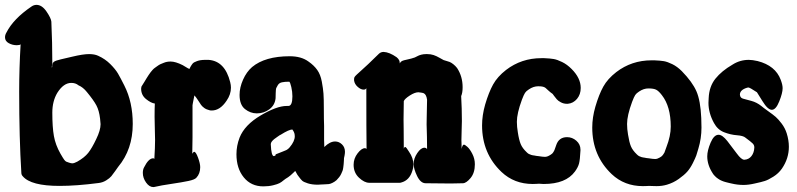

<svg xmlns="http://www.w3.org/2000/svg" viewBox="-38 -763 3240 781"><path d="M89.8 -736.3Q99.6 -743.2 110.4 -743.2Q132.8 -743.2 151.4 -715.8Q169.9 -688.5 170.9 -674.8Q174.8 -587.9 174.8 -506.8V-491.2L173.8 -493.2Q173.8 -501 172.9 -493.2Q172.9 -491.2 172.9 -487.3Q175.8 -492.2 175.8 -500Q175.8 -507.8 182.1 -512.2Q188.5 -516.6 209 -521.5Q210 -521.5 254.9 -532.2Q299.8 -543 324.2 -543Q346.7 -543 361.3 -536.1Q389.6 -523.4 410.6 -502.4Q431.6 -481.4 441.9 -463.9Q452.1 -446.3 467.8 -415Q502 -347.7 502 -258.8Q502 -155.3 442.4 -84Q439.5 -80.1 430.7 -67.4Q421.9 -54.7 415 -46.4Q408.2 -38.1 394 -29.3Q379.9 -20.5 363.3 -18.6Q273.4 -6.8 204.1 -6.8Q87.9 -6.8 54.7 -45.9Q48.8 -51.8 48.8 -60.5Q40 -200.2 40 -390.6Q40 -485.4 45.9 -583Q43 -579.1 30.3 -579.1Q12.7 -579.1 -2.4 -587.4Q-17.6 -595.7 -17.6 -611.3Q-17.6 -621.1 -11.7 -630.9Q16.6 -686.5 89.8 -736.3ZM281.2 -416Q269.5 -425.8 252 -425.8Q220.7 -425.8 195.3 -385.7Q174.8 -351.6 174.8 -304.7Q174.8 -246.1 181.2 -210Q187.5 -173.8 208 -137.7Q215.8 -125 217.3 -122.1Q218.8 -119.1 223.1 -113.3Q227.5 -107.4 231.4 -105.5Q235.4 -103.5 242.2 -101.6Q251 -98.6 255.9 -98.6Q263.7 -98.6 276.4 -105.5Q305.7 -122.1 320.8 -141.1Q335.9 -160.2 353.5 -197.3Q371.1 -233.4 371.1 -257.8Q371.1 -264.6 369.1 -280.3Q365.2 -313.5 354 -334.5Q342.8 -355.5 315.4 -388.7Q299.8 -408.2 281.2 -416Z M752 -145.5Q758.8 -145.5 767.6 -121.6Q776.4 -97.7 776.4 -83Q776.4 -56.6 760.7 -40Q753.9 -32.2 728.5 -26.9Q703.1 -21.5 659.7 -15.1Q616.2 -8.8 591.8 -2.9Q590.8 -2.9 588.9 -2.4Q586.9 -2 585.9 -2Q569.3 -2 556.2 -20.5Q543 -39.1 543 -59.6Q543 -73.2 547.9 -82Q566.4 -119.1 585 -119.1Q588.9 -119.1 589.8 -116.2Q592.8 -164.1 592.8 -193.4Q592.8 -208 591.8 -238.3Q590.8 -268.6 590.8 -288.1Q590.8 -321.3 591.8 -341.8Q576.2 -343.8 556.2 -359.9Q536.1 -376 536.1 -402.3Q536.1 -410.2 540 -415Q543 -419.9 549.8 -430.7Q556.6 -441.4 558.6 -445.3Q560.5 -449.2 566.4 -457.5Q572.3 -465.8 574.7 -469.2Q577.1 -472.7 582.5 -478.5Q587.9 -484.4 592.3 -487.3Q596.7 -490.2 602.5 -494.6Q608.4 -499 614.7 -502Q621.1 -504.9 628.9 -507.8Q640.6 -512.7 656.2 -512.7Q675.8 -512.7 705.1 -498Q709 -496.1 717.3 -490.7Q725.6 -485.4 732.4 -482.4Q732.4 -483.4 736.8 -491.2Q741.2 -499 745.6 -504.4Q750 -509.8 763.7 -514.6Q777.3 -519.5 796.9 -519.5H810.5Q877 -514.6 898.4 -428.7Q901.4 -417 901.4 -406.2Q901.4 -378.9 883.8 -353.5Q857.4 -313.5 823.2 -313.5Q817.4 -313.5 814.5 -314.5Q801.8 -317.4 793 -323.7Q784.2 -330.1 779.8 -336.4Q775.4 -342.8 767.6 -355Q759.8 -367.2 752.9 -375Q752 -371.1 750 -361.3Q748 -351.6 746.6 -344.2Q745.1 -336.9 745.1 -335V-205.1Q745.1 -165 744.1 -137.7Q749 -145.5 752 -145.5Z M1127.9 -332H1134.8Q1151.4 -332 1151.4 -371.1Q1151.4 -389.6 1147 -408.7Q1142.6 -427.7 1138.7 -430.7Q1120.1 -430.7 1108.9 -428.2Q1097.7 -425.8 1092.3 -417Q1086.9 -408.2 1085.4 -404.3Q1084 -400.4 1083.5 -383.8Q1083 -367.2 1083 -363.3Q1080.1 -335 1057.6 -318.4Q1035.2 -301.8 1006.8 -301.8Q980.5 -301.8 958.5 -319.3Q936.5 -336.9 936.5 -377Q936.5 -407.2 950.7 -439Q964.8 -470.7 987.3 -490.2Q1040 -534.2 1140.6 -534.2Q1187.5 -534.2 1216.8 -512.7Q1239.3 -497.1 1252.4 -478.5Q1265.6 -460 1271 -431.2Q1276.4 -402.3 1277.8 -382.3Q1279.3 -362.3 1279.3 -318.4Q1279.3 -274.4 1280.3 -251V-194.3Q1280.3 -175.8 1281.2 -165Q1303.7 -187.5 1325.2 -187.5Q1340.8 -187.5 1353 -175.8Q1365.2 -164.1 1365.2 -145.5Q1365.2 -138.7 1363.3 -128.9L1361.3 -120.1Q1361.3 -117.2 1360.8 -108.4Q1360.4 -99.6 1359.9 -95.2Q1359.4 -90.8 1358.4 -82.5Q1357.4 -74.2 1355.5 -68.8Q1353.5 -63.5 1350.1 -56.2Q1346.7 -48.8 1341.8 -42.5Q1336.9 -36.1 1331.1 -30.3Q1323.2 -23.4 1314 -19Q1304.7 -14.6 1299.3 -14.2Q1293.9 -13.7 1283.7 -13.2Q1273.4 -12.7 1272.5 -12.7Q1268.6 -12.7 1262.7 -12.2Q1256.8 -11.7 1254.9 -11.7Q1231.4 -11.7 1214.4 -17.1Q1197.3 -22.5 1191.4 -27.8Q1185.5 -33.2 1179.2 -42Q1172.9 -50.8 1171.9 -51.8L1163.1 -67.4Q1162.1 -67.4 1158.2 -63Q1154.3 -58.6 1144.5 -50.3Q1134.8 -42 1123 -35.2L1115.2 -29.3Q1107.4 -22.5 1099.1 -18.1Q1090.8 -13.7 1072.8 -9.3Q1054.7 -4.9 1033.2 -4.9Q983.4 -4.9 953.6 -41.5Q923.8 -78.1 923.8 -135.7Q923.8 -169.9 936.5 -203.1Q957 -254.9 1022.5 -293.5Q1087.9 -332 1127.9 -332ZM1140.6 -164.1Q1161.1 -188.5 1161.1 -209Q1161.1 -213.9 1160.2 -218.3Q1159.2 -222.7 1157.7 -225.6Q1156.2 -228.5 1154.8 -231Q1153.3 -233.4 1152.3 -234.4L1151.4 -236.3Q1137.7 -236.3 1103.5 -214.8L1099.6 -212.9Q1095.7 -210 1089.8 -206.1Q1084 -202.1 1077.6 -197.3Q1071.3 -192.4 1067.4 -187Q1063.5 -181.6 1063.5 -176.8V-175.8Q1065.4 -127.9 1076.2 -127.9Q1077.1 -127.9 1081.1 -129.9Q1084 -131.8 1083 -132.8Q1082 -132.8 1082.5 -133.8Q1083 -134.8 1085.9 -136.2Q1088.9 -137.7 1094.7 -139.6Q1100.6 -141.6 1110.8 -146Q1121.1 -150.4 1124 -151.4Q1127 -152.3 1131.8 -155.8Q1136.7 -159.2 1140.6 -164.1Z M1400.4 -92.8Q1400.4 -118.2 1416.5 -139.2Q1432.6 -160.2 1446.3 -160.2Q1450.2 -160.2 1453.1 -157.2Q1452.1 -224.6 1452.1 -404.3Q1449.2 -398.4 1441.4 -398.4Q1429.7 -398.4 1417 -409.7Q1404.3 -420.9 1402.3 -435.5V-441.4Q1402.3 -446.3 1404.3 -449.7Q1406.2 -453.1 1413.6 -460Q1420.9 -466.8 1430.2 -475.1Q1439.5 -483.4 1460 -502.4Q1480.5 -521.5 1503.9 -544.9Q1511.7 -551.8 1522.5 -551.8Q1545.9 -550.8 1575.2 -530.3Q1589.8 -518.6 1587.9 -503.9Q1587.9 -505.9 1588.9 -506.8Q1592.8 -512.7 1597.7 -515.1Q1602.5 -517.6 1619.1 -521Q1635.7 -524.4 1649.4 -529.3Q1652.3 -530.3 1659.2 -534.2Q1666 -538.1 1675.3 -540.5Q1684.6 -543 1696.3 -543H1699.2Q1713.9 -543 1725.6 -539.1Q1737.3 -535.2 1750 -527.8Q1762.7 -520.5 1766.6 -518.6Q1768.6 -517.6 1776.4 -515.6Q1784.2 -513.7 1790.5 -511.2Q1796.9 -508.8 1805.7 -502Q1814.5 -495.1 1821.3 -486.3Q1843.8 -452.1 1843.8 -408.2Q1843.8 -385.7 1837.9 -372.1Q1840.8 -322.3 1840.8 -270.5Q1840.8 -253.9 1839.8 -231.9Q1838.9 -210 1838.9 -193.4Q1838.9 -189.5 1839.4 -177.2Q1839.8 -165 1839.8 -157.2Q1842.8 -174.8 1849.6 -174.8Q1852.5 -174.8 1862.8 -166Q1873 -157.2 1883.3 -137.2Q1893.6 -117.2 1893.6 -94.7Q1893.6 -59.6 1876 -38.6Q1858.4 -17.6 1844.7 -17.6Q1822.3 -16.6 1794.9 -16.6Q1751 -16.6 1693.4 -17.6Q1672.9 -17.6 1658.7 -46.9Q1644.5 -76.2 1644.5 -96.7Q1644.5 -118.2 1659.2 -140.1Q1673.8 -162.1 1688.5 -162.1Q1694.3 -162.1 1699.2 -157.2Q1699.2 -183.6 1698.7 -206.1Q1698.2 -228.5 1697.8 -239.7Q1697.3 -251 1697.3 -256.8Q1697.3 -264.6 1697.8 -288.1Q1698.2 -311.5 1699.2 -357.4Q1696.3 -378.9 1685.5 -383.8Q1680.7 -385.7 1671.9 -386.7Q1669.9 -386.7 1667.5 -387.2Q1665 -387.7 1664.1 -387.7Q1649.4 -387.7 1628.9 -374.5Q1608.4 -361.3 1604.5 -351.6Q1603.5 -313.5 1603.5 -277.3Q1603.5 -268.6 1604 -236.8Q1604.5 -205.1 1604.5 -158.2Q1608.4 -170.9 1616.2 -160.2Q1617.2 -158.2 1620.1 -154.3Q1624 -148.4 1626 -145.5Q1643.6 -120.1 1643.6 -93.8Q1643.6 -80.1 1639.6 -69.3Q1627.9 -29.3 1593.8 -20.5Q1591.8 -19.5 1587.9 -19.5H1463.9Q1444.3 -19.5 1422.4 -40Q1400.4 -60.5 1400.4 -92.8Z M2271.5 -340.8H2267.6Q2254.9 -340.8 2243.7 -346.7Q2232.4 -352.5 2226.6 -359.4Q2220.7 -366.2 2215.8 -373Q2210.9 -379.9 2210 -380.9Q2200.2 -387.7 2192.4 -395Q2184.6 -402.3 2181.2 -405.3Q2177.7 -408.2 2170.9 -410.2Q2164.1 -412.1 2151.4 -412.1Q2131.8 -412.1 2113.3 -399.4Q2102.5 -392.6 2097.7 -385.3Q2092.8 -377.9 2085 -357.4Q2064.5 -301.8 2064.5 -267.6Q2064.5 -247.1 2068.4 -224.6Q2073.2 -193.4 2080.1 -176.8Q2086.9 -160.2 2104.5 -143.6Q2106.4 -141.6 2108.9 -139.6Q2111.3 -137.7 2113.3 -136.7Q2115.2 -135.7 2118.2 -134.8Q2121.1 -133.8 2123 -132.8Q2125 -131.8 2129.4 -131.3Q2133.8 -130.9 2135.7 -130.4Q2137.7 -129.9 2143.6 -128.9Q2149.4 -127.9 2152.3 -127.9Q2169.9 -125 2178.7 -125Q2187.5 -125 2197.3 -130.9Q2200.2 -132.8 2202.1 -133.8Q2204.1 -134.8 2206.1 -136.7Q2208 -138.7 2209.5 -139.6Q2210.9 -140.6 2212.4 -143.6Q2213.9 -146.5 2214.8 -147.5Q2215.8 -148.4 2217.3 -152.3Q2218.8 -156.2 2219.2 -157.7Q2219.7 -159.2 2221.7 -164.6Q2223.6 -169.9 2224.6 -172.9Q2235.4 -205.1 2268.6 -205.1Q2290 -205.1 2306.6 -190.4Q2323.2 -175.8 2323.2 -154.3V-151.4Q2321.3 -113.3 2317.4 -98.1Q2313.5 -83 2300.8 -65.4Q2263.7 -14.6 2173.8 -14.6Q2168.9 -14.6 2164.1 -15.1Q2159.2 -15.6 2156.2 -15.6H2153.3Q2152.3 -15.6 2144 -15.1Q2135.7 -14.6 2128.9 -14.6Q2053.7 -14.6 2002 -63.5Q1922.9 -138.7 1922.9 -252.9Q1922.9 -293.9 1935.5 -337.9Q1950.2 -387.7 1967.8 -419.4Q1985.4 -451.2 2020.5 -478.5Q2083 -526.4 2164.1 -526.4H2175.8Q2200.2 -525.4 2214.4 -522.9Q2228.5 -520.5 2248.5 -510.7Q2268.6 -501 2287.1 -482.4Q2324.2 -445.3 2324.2 -405.3Q2324.2 -378.9 2309.1 -360.8Q2293.9 -342.8 2271.5 -340.8Z M2601.6 -6.8Q2600.6 -6.8 2592.3 -6.3Q2584 -5.9 2577.1 -5.9Q2502 -5.9 2450.2 -54.7Q2371.1 -129.9 2371.1 -244.1Q2371.1 -285.2 2383.8 -329.1Q2398.4 -378.9 2416 -410.6Q2433.6 -442.4 2468.8 -469.7Q2531.2 -517.6 2612.3 -517.6H2624Q2648.4 -516.6 2662.6 -514.2Q2676.8 -511.7 2696.8 -502Q2716.8 -492.2 2735.4 -473.6Q2778.3 -429.7 2794.9 -391.6Q2811.5 -353.5 2814.5 -283.2Q2815.4 -269.5 2815.4 -244.1Q2815.4 -200.2 2802.7 -158.2Q2797.9 -140.6 2794.4 -130.9Q2791 -121.1 2780.3 -99.6Q2769.5 -78.1 2757.3 -64.5Q2745.1 -50.8 2723.1 -35.2Q2701.2 -19.5 2674.8 -11.7Q2655.3 -5.9 2632.8 -5.9Q2627.9 -5.9 2617.2 -6.3Q2606.4 -6.8 2601.6 -6.8ZM2561.5 -390.6Q2550.8 -383.8 2545.9 -376.5Q2541 -369.1 2533.2 -348.6Q2512.7 -293 2512.7 -258.8Q2512.7 -238.3 2516.6 -215.8Q2521.5 -184.6 2528.3 -168Q2535.2 -151.4 2552.7 -134.8Q2554.7 -132.8 2557.1 -130.9Q2559.6 -128.9 2561.5 -127.9Q2563.5 -127 2566.4 -126Q2569.3 -125 2571.3 -124Q2573.2 -123 2577.6 -122.6Q2582 -122.1 2584 -121.6Q2585.9 -121.1 2591.8 -120.1Q2597.7 -119.1 2600.6 -119.1Q2618.2 -116.2 2627 -116.2Q2635.7 -116.2 2645.5 -122.1Q2653.3 -126 2658.2 -132.3Q2663.1 -138.7 2664.6 -142.1Q2666 -145.5 2672.9 -165Q2690.4 -210 2690.4 -248Q2690.4 -330.1 2654.3 -376Q2641.6 -392.6 2631.3 -397.9Q2621.1 -403.3 2599.6 -403.3Q2580.1 -403.3 2561.5 -390.6Z M2838.9 -127Q2838.9 -150.4 2852.5 -182.6Q2866.2 -214.8 2884.8 -214.8Q2900.4 -214.8 2920.4 -189.5Q2940.4 -164.1 2959 -138.7Q2977.5 -113.3 2989.3 -113.3H2990.2Q3007.8 -114.3 3018.6 -127.9Q3029.3 -141.6 3030.3 -162.1V-164.1Q3030.3 -172.9 3023.4 -179.7Q3016.6 -186.5 2994.1 -203.1Q2985.4 -210.9 2959.5 -212.9Q2933.6 -214.8 2907.2 -225.1Q2880.9 -235.4 2866.2 -262.7Q2843.8 -303.7 2843.8 -344.7Q2843.8 -347.7 2844.2 -354Q2844.7 -360.4 2844.7 -364.3Q2846.7 -411.1 2872.1 -442.9Q2897.5 -474.6 2941.4 -500Q2971.7 -519.5 3007.8 -519.5Q3022.5 -519.5 3043.9 -514.6Q3116.2 -496.1 3137.7 -438.5Q3145.5 -418 3145.5 -404.3Q3145.5 -384.8 3131.8 -350.6Q3118.2 -316.4 3101.6 -316.4Q3085 -316.4 3063.5 -351.6L3041 -387.7Q3011.7 -407.2 3005.9 -407.2Q3002.9 -407.2 3001 -406.2Q2971.7 -397.5 2971.7 -377.9Q2971.7 -377 2972.2 -375.5Q2972.7 -374 2972.7 -373Q2974.6 -364.3 2985.8 -361.3Q2997.1 -358.4 3018.6 -352.5Q3040 -346.7 3058.6 -332Q3066.4 -325.2 3086.4 -311Q3106.4 -296.9 3117.2 -287.6Q3127.9 -278.3 3141.6 -260.3Q3155.3 -242.2 3162.1 -220.7Q3170.9 -192.4 3170.9 -166Q3170.9 -118.2 3142.6 -77.1Q3128.9 -57.6 3107.9 -44.4Q3086.9 -31.2 3073.2 -26.9Q3059.6 -22.5 3032.2 -16.6Q3006.8 -10.7 2986.3 -10.7Q2961.9 -10.7 2937.5 -16.6Q2936.5 -16.6 2930.7 -18.1Q2924.8 -19.5 2922.9 -20Q2920.9 -20.5 2915 -22Q2909.2 -23.4 2906.7 -24.4Q2904.3 -25.4 2898.9 -27.3Q2893.6 -29.3 2890.6 -31.2Q2887.7 -33.2 2882.8 -36.1Q2877.9 -39.1 2875 -42Q2872.1 -44.9 2868.2 -48.8Q2864.3 -52.7 2861.3 -57.6Q2838.9 -91.8 2838.9 -127Z"/></svg>

Font: Essays1743
Style: Bold
Weight: 700
Designer: Based on the typeface in a 1743 English translation of the essays of Montaigne.  PostScript/TrueType font designed by Jo
Version: Version 002.100